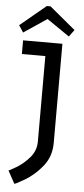

<svg xmlns="http://www.w3.org/2000/svg" viewBox="-67 -957 495 1133"><g transform="rotate(5 180.0 -391.0)"><path d="M180 -121V-627H41V-708H274V-121Q274 -40 227 18Q180 76 121.5 110Q63 144 63 139L22 64Q22 67 66 41Q110 15 145 -26Q180 -67 180 -121ZM185 -922 338 -795 308 -754 174 -846 37 -754 10 -795 163 -922Z"/></g></svg>

Font: Telex
Style: Regular
Weight: 400
Designer: Andres Torresi
Foundry: Andres Torresi
Version: Version 1.100